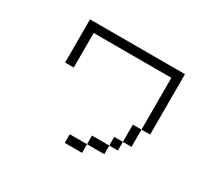

<svg xmlns="http://www.w3.org/2000/svg" viewBox="-148 -915 1296 1204"><g transform="rotate(30 500.0 -313.0)"><path d="M562.5 0H437.5V62.5H562.5ZM562.5 0H687.5V-62.5H562.5ZM687.5 -62.5H750V-125H687.5ZM750 -125H812.5Q812.5 -125 812.5 -250H750Q750 -250 750 -125ZM812.5 -250H875V-687.5H187.5V-375H250Q250 -375 250 -625H812.5Q812.5 -625 812.5 -250Z"/></g></svg>

Font: BFUnifontExMono
Style: Regular
Weight: 500
Version: Version 15.0.06